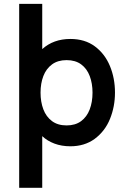

<svg xmlns="http://www.w3.org/2000/svg" viewBox="-20 -726 627 966"><path d="M192.5 219H76.5V-706.5H192.5V-479Q249 -530 334 -530Q407 -530 457.2 -492.8Q507.5 -455.5 533 -394Q558.5 -332.5 558.5 -260Q558.5 -190 533.5 -128Q508.5 -66 456 -27Q405 10 334 10Q290 10 254 -3.5Q218 -17 192.5 -41ZM315 -95Q359 -95 388 -116.5Q417 -138 431.2 -175.2Q445.5 -212.5 445.5 -260Q445.5 -306 431.5 -343.2Q417.5 -380.5 388.5 -402Q359.5 -423.5 315 -423.5Q271 -423.5 241.8 -402Q212.5 -380.5 198.2 -343.5Q184 -306.5 184 -260Q184 -213.5 198 -176.2Q212 -139 241.2 -117Q270.5 -95 315 -95Z"/></svg>

Font: Acari Sans
Style: Bold
Weight: 700
Designer: Alfredo Marco Pradil and Stefan Peev (font) & Cristiano Sobral (main changes)
Foundry: Alfredo Marco Pradil and Stefan Peev (font) & Cristiano Sobral (main changes)
Version: Version 1.063; ttfautohint (v1.8.3)